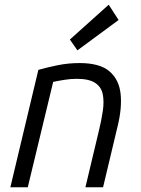

<svg xmlns="http://www.w3.org/2000/svg" viewBox="-20 -796 598 816"><path d="M24 0 143 -499Q181 -510 226 -519Q271 -528 318 -528Q404 -528 445 -493Q486 -458 492.5 -397.5Q499 -337 480 -260L418 0H343L399 -235Q411 -283 417 -324.5Q423 -366 416.5 -396.5Q410 -427 384 -444Q358 -461 306 -461Q281 -461 255.5 -457Q230 -453 206 -448L98 0ZM309 -582 277 -628 442 -776 484 -711Z"/></svg>

Font: Ubuntu Sans
Style: Italic
Weight: 400
Italic angle: -13.5°
Designer: Dalton Maag Ltd
Foundry: Dalton Maag Ltd
Version: Version 1.006